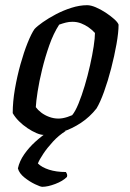

<svg xmlns="http://www.w3.org/2000/svg" viewBox="-20 -520 502 740"><path d="M149 0Q137 0 120.5 -7Q104 -14 86 -26Q68 -38 53 -53Q38 -68 29 -84Q29 -128 37.5 -177Q46 -226 59 -272.5Q72 -319 86.5 -355Q101 -391 113 -408Q123 -419 145 -434.5Q167 -450 195.5 -465Q224 -480 255.5 -490Q287 -500 316 -500Q330 -500 349 -492Q368 -484 387 -471.5Q406 -459 420 -446.5Q434 -434 437 -425Q437 -395 429 -350Q421 -305 408.5 -256.5Q396 -208 381 -166.5Q366 -125 352 -102Q326 -69 292 -46.5Q258 -24 221 -12Q184 0 149 0ZM205 -63Q213 -63 221.5 -64.5Q230 -66 239.5 -69Q249 -72 258 -76Q270 -90 282.5 -120.5Q295 -151 306.5 -189.5Q318 -228 327 -268Q336 -308 341 -341Q346 -374 346 -393Q335 -405 321.5 -414.5Q308 -424 292.5 -430Q277 -436 259 -436Q246 -436 234 -433Q222 -430 208 -425Q186 -391 170 -345.5Q154 -300 142.5 -253Q131 -206 125 -167Q119 -128 118 -107Q126 -96 139 -86Q152 -76 169.5 -69.5Q187 -63 205 -63ZM143 200Q136 200 115 190Q94 180 74 164Q54 148 49 129Q55 101 73.5 74.5Q92 48 117 25.5Q142 3 168 -14L233 -15Q206 2 184 26Q162 50 147 72.5Q132 95 126 110Q141 125 169 134Q197 143 234 143Q236 146 238 150.5Q240 155 238 162Q222 178 193 189Q164 200 143 200Z"/></svg>

Font: Texturina 12pt Medium
Style: Italic
Weight: 500
Italic angle: -11°
Designer: Guillermo Torres Carreño
Foundry: Omnibus-Type
Version: Version 1.002